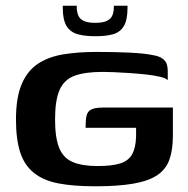

<svg xmlns="http://www.w3.org/2000/svg" viewBox="-20 -647 659 673"><path d="M314 6Q238 6 185.5 -4Q133 -14 99.5 -40.5Q66 -67 51 -112.5Q36 -158 36 -228Q36 -305 56 -352Q76 -399 113 -423.5Q150 -448 202 -456.5Q254 -465 319 -465Q383 -465 434.5 -462.5Q486 -460 515 -454Q539 -450 550.5 -441Q562 -432 565 -421Q568 -410 568 -399V-366Q562 -373 540.5 -378Q519 -383 491 -386Q463 -389 433.5 -391Q404 -393 379 -394Q354 -395 340 -395Q278 -395 241.5 -381.5Q205 -368 189 -332Q173 -296 173 -228Q173 -164 187.5 -128.5Q202 -93 235 -79Q268 -65 322 -65Q372 -65 401 -74Q430 -83 443 -106Q456 -129 457 -169Q457 -180 457 -187.5Q457 -195 457 -199H280Q280 -227 283.5 -242Q287 -257 300.5 -263.5Q314 -270 343 -270H586V-171Q586 -122 574 -88Q562 -54 532 -33.5Q502 -13 448.5 -3.5Q395 6 314 6ZM315 -520Q278 -520 252.5 -527Q227 -534 213.5 -555.5Q200 -577 200 -620V-627H249V-622Q249 -608 253.5 -595Q258 -582 272 -574.5Q286 -567 314 -567Q342 -567 356 -574.5Q370 -582 374.5 -594.5Q379 -607 379 -622V-627H427V-620Q427 -577 414 -555.5Q401 -534 376.5 -527Q352 -520 315 -520Z"/></svg>

Font: Genos Thin SemiBold
Style: Regular
Weight: 600
Version: Version 1.010